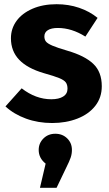

<svg xmlns="http://www.w3.org/2000/svg" viewBox="-20 -568 520 913"><path d="M444 -483 386 -394Q321 -435 255 -435Q224 -435 207.5 -424.5Q191 -414 191 -395Q191 -380 198.5 -370.5Q206 -361 229 -351Q252 -341 300 -327Q383 -303 423.5 -264.5Q464 -226 464 -158Q464 -104 433 -64.5Q402 -25 348 -4Q294 17 228 17Q161 17 103.5 -4Q46 -25 6 -62L83 -148Q150 -96 224 -96Q260 -96 280.5 -109Q301 -122 301 -146Q301 -165 293 -176Q285 -187 262 -196.5Q239 -206 189 -220Q110 -243 71 -284Q32 -325 32 -386Q32 -432 58.5 -468.5Q85 -505 134.5 -526.5Q184 -548 249 -548Q306 -548 356 -531Q406 -514 444 -483ZM322 145Q322 164 316 181.5Q310 199 295 229L249 325H170L197 210Q164 184 164 145Q164 113 186.5 90.5Q209 68 243 68Q277 68 299.5 90Q322 112 322 145Z"/></svg>

Font: Statis Sans
Style: Bold
Weight: 700
Designer: bBox Type GmbH
Foundry: bBox Type GmbH
Version: Version 1.000